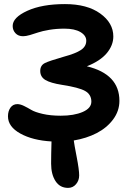

<svg xmlns="http://www.w3.org/2000/svg" viewBox="-20 -706 647 939"><path d="M313 212.9Q272.9 212.9 251.5 179.7Q230 146.5 230 94.2Q230 52.2 231.9 -14.2Q139.6 -19.5 79.3 -53Q19 -86.4 19 -137.2Q19 -162.6 31.2 -179.7Q43.5 -196.8 64.9 -196.8Q79.1 -196.8 97.2 -188Q115.2 -179.2 133.1 -168.5Q150.9 -157.7 189 -148.9Q227.1 -140.1 276.9 -140.1Q341.8 -140.1 384.3 -158.4Q426.8 -176.8 426.8 -209Q426.8 -243.7 396.5 -261Q366.2 -278.3 283.2 -291Q227.1 -299.8 201.9 -314.9Q176.8 -330.1 176.8 -358.9Q176.8 -386.7 200.2 -397.9Q219.2 -407.7 293.9 -429.2Q350.1 -444.3 376 -461.7Q401.9 -479 401.9 -506.8Q401.9 -532.2 373.5 -549.1Q345.2 -565.9 294.9 -565.9Q255.9 -565.9 221.2 -560.1Q186.5 -554.2 166.7 -547.4Q147 -540.5 126.7 -534.7Q106.4 -528.8 92.8 -528.8Q69.3 -528.8 55.7 -543.5Q42 -558.1 42 -579.1Q42 -620.6 113.8 -653.3Q185.5 -686 297.9 -686Q406.2 -686 470.2 -639.9Q534.2 -593.8 534.2 -527.8Q534.2 -484.4 502.2 -446Q470.2 -407.7 404.8 -381.8Q564 -343.3 564 -212.9Q564 -163.1 533.2 -121.8Q502.4 -80.6 452.6 -54.9Q402.8 -29.3 340.8 -19Q342.8 -1.5 355 61.3Q367.2 124 367.2 151.9Q367.2 176.8 351.8 194.8Q336.4 212.9 313 212.9Z"/></svg>

Font: Shantell Sans Irregular
Style: Regular
Weight: 600
Designer: Stephen Nixon, Anya Danilova, Shantell Martin
Foundry: Arrow Type
Version: Version 1.006;[9816181b4]